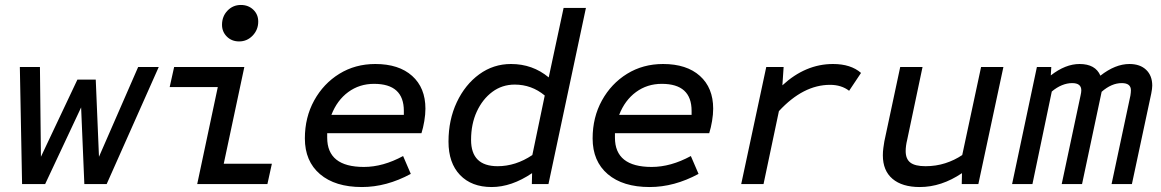

<svg xmlns="http://www.w3.org/2000/svg" viewBox="-20 -742 4680 774"><path d="M69 0 60 -472H141L145 -110L292 -421H366L379 -110L537 -472H620L410 0H320L307 -309L162 0Z M775 0 858 -391H664L682 -472H965L882 -82H1076L1058 0ZM944 -575Q914 -575 894.5 -594.5Q875 -614 875 -642Q875 -676 897 -699Q919 -722 951 -722Q981 -722 1001 -703Q1021 -684 1021 -655Q1021 -622 998.5 -598.5Q976 -575 944 -575Z M1439 12Q1331 12 1270 -40Q1209 -92 1209 -184Q1209 -269 1246.5 -337Q1284 -405 1348 -444.5Q1412 -484 1493 -484Q1588 -484 1641.5 -436Q1695 -388 1695 -304Q1695 -281 1690.5 -254Q1686 -227 1679 -205H1299V-187Q1299 -69 1447 -69Q1524 -69 1605 -113L1636 -41Q1538 12 1439 12ZM1316 -279H1608V-295Q1608 -404 1488 -404Q1429 -404 1384 -371Q1339 -338 1316 -279Z M1962 12Q1881 12 1834.5 -36.5Q1788 -85 1788 -171Q1788 -259 1821.5 -330Q1855 -401 1912 -442.5Q1969 -484 2040 -484Q2127 -484 2192 -430L2252 -710H2342L2191 0H2124L2125 -44Q2042 12 1962 12ZM1986 -72Q2059 -72 2126 -117L2176 -357Q2123 -401 2055 -401Q2004 -401 1964.5 -371.5Q1925 -342 1902 -292Q1879 -242 1879 -178Q1879 -72 1986 -72Z M2599 12Q2491 12 2430 -40Q2369 -92 2369 -184Q2369 -269 2406.5 -337Q2444 -405 2508 -444.5Q2572 -484 2653 -484Q2748 -484 2801.5 -436Q2855 -388 2855 -304Q2855 -281 2850.5 -254Q2846 -227 2839 -205H2459V-187Q2459 -69 2607 -69Q2684 -69 2765 -113L2796 -41Q2698 12 2599 12ZM2476 -279H2768V-295Q2768 -404 2648 -404Q2589 -404 2544 -371Q2499 -338 2476 -279Z M2968 0 3069 -472H3139L3134 -398Q3227 -484 3338 -484Q3410 -484 3451 -448L3403 -376Q3372 -400 3326 -400Q3218 -400 3120 -294L3058 0Z M3688 12Q3617 12 3578 -21Q3539 -54 3539 -116Q3539 -131 3541 -145.5Q3543 -160 3545 -172L3609 -472H3699L3637 -178Q3634 -166 3632.5 -154.5Q3631 -143 3631 -133Q3631 -101 3650 -86.5Q3669 -72 3711 -72Q3753 -72 3790.5 -84Q3828 -96 3859 -117L3935 -472H4025L3924 0H3857L3858 -44Q3775 12 3688 12Z M4060 0 4160 -472H4218L4216 -438Q4275 -484 4332 -484Q4396 -484 4416 -437Q4476 -484 4533 -484Q4576 -484 4600.5 -460.5Q4625 -437 4625 -397Q4625 -385 4621 -365L4543 0H4461L4537 -357Q4539 -370 4539 -378Q4539 -407 4502 -407Q4461 -407 4421 -372L4342 0H4260L4336 -357Q4339 -370 4339 -378Q4339 -407 4302 -407Q4282 -407 4261 -398.5Q4240 -390 4220 -373L4142 0Z"/></svg>

Font: Sometype Mono Medium
Style: Italic
Weight: 500
Italic angle: -12°
Monospace: yes
Designer: Ryoichi Tsunekawa
Foundry: Dharma Type
Version: Version 1.000; ttfautohint (v1.8.3)